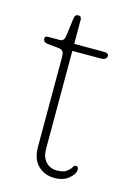

<svg xmlns="http://www.w3.org/2000/svg" viewBox="-89 -564 415 620"><g transform="rotate(15 118.5 -254.0)"><path d="M59.5 -399 24.5 -402.5Q14 -403.5 11 -408Q8 -412.5 8 -416.5Q8 -425 18.5 -425H58Q72 -425 74.5 -443L82.5 -504Q84 -517.5 95.5 -517.5Q106 -517.5 106 -504.5V-425H204.5Q221 -425 221 -415.5Q221 -401.5 199.5 -401.5H106V-73.5Q106 -46.5 120.2 -31Q134.5 -15.5 157.5 -15.5Q178.5 -15.5 188.8 -23Q199 -30.5 203.8 -38.2Q208.5 -46 213.5 -46Q222 -46 222 -35Q222 -21 203.8 -5.5Q185.5 10 156 10Q123 10 101 -11.2Q79 -32.5 79 -74V-373Q79 -385.5 75.5 -391.8Q72 -398 59.5 -399Z"/></g></svg>

Font: Fraunces 144pt SuperSoft Thin
Style: Regular
Weight: 100
Version: Version 1.000;[0bf87f6ff]